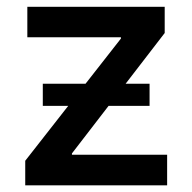

<svg xmlns="http://www.w3.org/2000/svg" viewBox="-20 -556 577 576"><path d="M55.7 0V-73.7L342.8 -440.4V-444.3H62V-535.6H474.1V-457L195.8 -95.7V-91.8H481.4V0ZM108.4 -238.3V-304.7H428.7V-238.3Z"/></svg>

Font: Inter 20pt Medium
Style: Regular
Weight: 500
Version: Version 4.001;git-66647c0bb